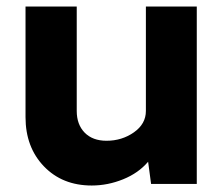

<svg xmlns="http://www.w3.org/2000/svg" viewBox="-20 -570 678 595"><path d="M589.8 -549.8V0H448.2L439 -68.8Q409.2 -33.7 361.6 -14.4Q314 4.9 264.2 4.9Q173.3 4.9 116.2 -54.4Q59.1 -113.8 59.1 -207V-549.8H217.8V-226.1Q217.8 -184.1 242.4 -158.9Q267.1 -133.8 310.1 -133.8Q357.9 -133.8 395 -159.9Q432.1 -186 432.1 -226.1V-549.8Z"/></svg>

Font: Oakes Grotesk
Style: Bold
Weight: 700
Designer: Samuel Oakes
Foundry: Samuel Oakes
Version: Version 1.0 | wf-rip DC20170320